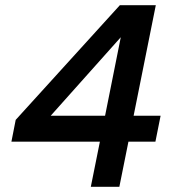

<svg xmlns="http://www.w3.org/2000/svg" viewBox="-20 -720 674 740"><path d="M475 -174 440 0H330L365 -174H24L40.5 -258L442 -700H580.5L495 -274H599L579 -174ZM385 -274 445.5 -576.5 175.5 -274Z"/></svg>

Font: Argentum Sans
Style: Italic
Weight: 400
Italic angle: -11.3099°
Designer: Julieta Ulanovsky, Owen Earl, Rasmus Andersson, Cristiano Sobral
Foundry: The Argentum Sans Project Authors
Version: Version 3.131; ttfautohint (v1.8.4.7-5d5b-dirty)